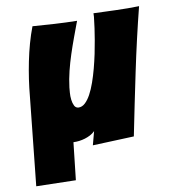

<svg xmlns="http://www.w3.org/2000/svg" viewBox="-92 -765 932 1020"><g transform="rotate(-10 374.0 -254.5)"><path d="M21.5 169.9 71.3 -306.6Q75.2 -350.1 82 -397Q88.9 -443.8 98.4 -490.7Q107.9 -537.6 120.6 -583.3Q133.3 -628.9 149.4 -670.9Q208.5 -666.5 268.3 -662.8Q328.1 -659.2 387.7 -658.2Q372.1 -616.2 356.4 -574Q340.8 -531.7 326.9 -489.3Q313 -446.8 302.2 -403.6Q291.5 -360.4 286.1 -316.4Q285.2 -307.1 283.7 -288.6Q282.2 -270 284.4 -251Q286.6 -231.9 293.7 -217.8Q300.8 -203.6 316.4 -203.1Q335 -202.6 351.6 -218Q368.2 -233.4 382.3 -259.5Q396.5 -285.6 408.7 -320.3Q420.9 -355 430.9 -392.8Q440.9 -430.7 449 -469.2Q457 -507.8 462.6 -541.7Q468.3 -575.7 472.2 -603Q476.1 -630.4 477.5 -645.5Q480.5 -663.1 480.5 -682.6Q508.8 -681.6 540 -680.4Q571.3 -679.2 603 -678.2Q634.8 -677.2 665.8 -677Q696.8 -676.8 725.6 -677.7Q683.1 -509.3 647.5 -339.4Q611.8 -169.4 578.1 -1L355.5 7.8L375 -65.4Q363.8 -54.2 349.4 -46.6Q335 -39.1 319.6 -34.4Q304.2 -29.8 288.6 -27.8Q272.9 -25.9 258.8 -26.4H256.8L234.4 174.8Z"/></g></svg>

Font: Luckiest Guy RUS-BEL-UKR
Style: Regular
Weight: 400
Designer: Astigmatic (AOETI)
Foundry: Astigmatic (AOETI)
Version: Version 1.00 March 11, 2019, initial release